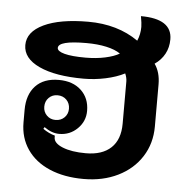

<svg xmlns="http://www.w3.org/2000/svg" viewBox="-48 -679 714 736"><g transform="rotate(5 308.5 -311.5)"><path d="M52 -187V-235Q52 -294 83.5 -327.5Q115 -361 173 -361Q227 -361 259 -331Q291 -301 291 -252Q291 -212 262 -183.5Q233 -155 192 -155Q163 -155 134 -176L130 -169Q153 -153 176 -147V-140Q176 -118 210.5 -104Q245 -90 300 -90Q363 -90 397 -122Q431 -154 431 -215V-377Q431 -392 424 -408Q393 -392 351 -383Q309 -374 267 -374Q158 -374 95.5 -403Q33 -432 33 -483Q33 -534 95 -563.5Q157 -593 266 -593Q379 -593 459 -537Q470 -562 470 -591Q470 -604 465 -632Q585 -632 585 -553Q585 -522 571.5 -497Q558 -472 533 -455Q555 -424 555 -377V-215Q555 -150 522.5 -99Q490 -48 432 -19.5Q374 9 300 9Q225 9 169 -15Q113 -39 82.5 -83.5Q52 -128 52 -187ZM397 -482Q377 -496 343 -503.5Q309 -511 266 -511Q158 -511 158 -483Q158 -470 186 -462.5Q214 -455 267 -455Q308 -455 342.5 -462.5Q377 -470 397 -482ZM221 -254Q221 -275 207.5 -288.5Q194 -302 173 -302Q153 -302 139.5 -288.5Q126 -275 126 -254Q126 -234 139.5 -220.5Q153 -207 173 -207Q194 -207 207.5 -220.5Q221 -234 221 -254Z"/></g></svg>

Font: K2D
Style: Bold
Weight: 700
Designer: Katatrad Aksorn Co.,Ltd.
Foundry: Cadson Demak Co.,Ltd.
Version: Version 1.000; ttfautohint (v1.6)